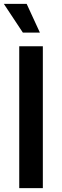

<svg xmlns="http://www.w3.org/2000/svg" viewBox="-22 -965 317 985"><path d="M197.8 -727.5V0H76.7V-727.5ZM95.2 -797.9 -2.4 -945.3H114.7L182.6 -797.9Z"/></svg>

Font: Inter Cardless
Style: Medium
Weight: 500
Designer: Rasmus Andersson
Foundry: rsms
Version: Version 4.001;git-9221beed3